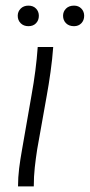

<svg xmlns="http://www.w3.org/2000/svg" viewBox="-20 -662 319 682"><path d="M44 0Q44 -32 48 -64Q52 -96 58 -129L92 -324Q100 -368 105.5 -410.5Q111 -453 114 -495H169Q166 -453 159.5 -406.5Q153 -360 146 -322L112 -131Q107 -99 103.5 -67Q100 -35 100 0ZM243 -569Q225 -569 214.5 -579.5Q204 -590 204 -606Q204 -621 214.5 -631.5Q225 -642 243 -642Q259 -642 269 -631.5Q279 -621 279 -606Q279 -590 269 -579.5Q259 -569 243 -569ZM81 -569Q64 -569 53.5 -579.5Q43 -590 43 -606Q43 -621 53.5 -631.5Q64 -642 81 -642Q98 -642 108 -631.5Q118 -621 118 -606Q118 -590 108 -579.5Q98 -569 81 -569Z"/></svg>

Font: Livvic Light
Style: Italic
Weight: 300
Italic angle: -10°
Designer: Jacques Le Bailly, Baron von Fonthausen
Version: Version 1.001; ttfautohint (v1.8.2)